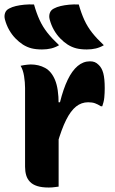

<svg xmlns="http://www.w3.org/2000/svg" viewBox="-43 -834 513 858"><path d="M213 -377H225Q240 -437 259.5 -477.5Q279 -518 304 -539Q329 -560 359 -560Q371 -560 380 -556.5Q389 -553 398 -544Q412 -531 418.5 -507Q425 -483 425 -440Q425 -429 424.5 -418.5Q424 -408 423 -397.5Q422 -387 419.5 -377.5Q417 -368 414 -359H408Q394 -368 381.5 -372.5Q369 -377 351 -377Q321 -377 297 -358Q273 -339 252.5 -298Q232 -257 213 -191ZM219 0Q210 1 203 2Q196 3 189.5 3.5Q183 4 175 4Q144 4 123.5 -2.5Q103 -9 91 -21.5Q79 -34 74 -51Q69 -68 69 -89Q69 -129 69 -166Q69 -203 69 -238.5Q69 -274 69 -307.5Q69 -341 69 -374.5Q69 -408 69 -441Q69 -466 64.5 -494Q60 -522 49 -540Q57 -542 64.5 -543Q72 -544 79.5 -545Q87 -546 94 -546Q130 -546 158.5 -530.5Q187 -515 203 -476.5Q219 -438 219 -369Q219 -331 219 -291.5Q219 -252 219 -213.5Q219 -175 219 -138Q219 -101 219 -66Q219 -31 219 0ZM109 -814Q120 -775 134 -744.5Q148 -714 169 -687.5Q190 -661 221 -632Q204 -622 185.5 -617.5Q167 -613 145 -613Q118 -613 98 -618Q78 -623 59 -635Q42 -646 26 -662.5Q10 -679 -2 -700Q-14 -721 -21 -747Q-25 -762 -20.5 -775.5Q-16 -789 -2 -796Q11 -803 28 -807Q45 -811 65.5 -813Q86 -815 109 -814ZM309 -814Q320 -775 334 -744.5Q348 -714 369 -687.5Q390 -661 421 -632Q404 -622 385.5 -617.5Q367 -613 345 -613Q318 -613 298 -618Q278 -623 259 -635Q242 -646 226 -662.5Q210 -679 198 -700Q186 -721 179 -747Q175 -762 179.5 -775.5Q184 -789 198 -796Q211 -803 228 -807Q245 -811 265.5 -813Q286 -815 309 -814Z"/></svg>

Font: Recursive Casual ExtraBold
Style: Regular
Weight: 800
Version: Version 1.047